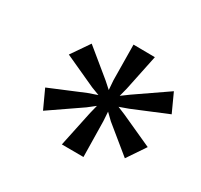

<svg xmlns="http://www.w3.org/2000/svg" viewBox="-118 -990 876 837"><g transform="rotate(30 320.0 -571.0)"><path d="M92.5 -483 264 -554.5 310 -570.5 269.5 -586 110 -659 172.5 -750 305.5 -641 338 -612 334.5 -658.5 332.5 -837.5 440.5 -836.5 403 -656.5 392 -614 429.5 -641.5 586.5 -749.5 628.5 -657.5 456 -586 411.5 -570 450 -554 609.5 -481.5 547.5 -389.5 414 -498.5 382.5 -529 385.5 -483 388.5 -304 279.5 -304.5 317.5 -484.5 328 -526.5 291.5 -498 135 -390.5Z"/></g></svg>

Font: Merriweather SemiBold
Style: Italic
Weight: 600
Italic angle: -7.8°
Version: Version 2.101